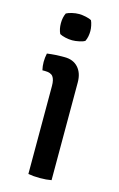

<svg xmlns="http://www.w3.org/2000/svg" viewBox="-109 -729 485 780"><g transform="rotate(15 134.0 -338.5)"><path d="M190 0Q169.5 4 141.5 4Q113.5 4 92.5 0V-370Q92.5 -397 83.2 -409.2Q74 -421.5 49.5 -421.5H38.5Q34.5 -438.5 34.5 -456Q34.5 -465 35.5 -473.8Q36.5 -482.5 38.5 -492Q57 -494.5 73 -495.5Q89 -496.5 99.5 -496.5H112Q148.5 -496.5 169.2 -473.5Q190 -450.5 190 -411ZM61.5 -626Q61.5 -650.5 70.5 -669Q79.5 -674 94.5 -677.5Q109.5 -681 123.5 -681Q136.5 -681 152.8 -677.5Q169 -674 176.5 -669Q180.5 -660.5 183 -648.2Q185.5 -636 185.5 -626Q185.5 -601 176.5 -582.5Q169.5 -577.5 153 -574Q136.5 -570.5 123.5 -570.5Q109.5 -570.5 94.2 -574Q79 -577.5 70.5 -582.5Q61.5 -601 61.5 -626Z"/></g></svg>

Font: Signika Negative
Style: Regular
Weight: 400
Designer: Anna Giedry
Foundry: Anna Giedry
Version: Version 2.001